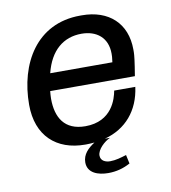

<svg xmlns="http://www.w3.org/2000/svg" viewBox="-77 -587 709 797"><g transform="rotate(-10 278.0 -189.0)"><path d="M321 -521H314C129 -521 41 -366 41 -193C41 -62 121 10 242 10H246C258 10 270 9 281 8C253 26 229 49 229 83C229 128 273 143 316 143C349 143 380 135 409 119L401 82C378 89 356 96 332 96C313 96 292 88 292 65C292 40 323 11 348 0H326C417 -24 475 -92 488 -190H399C393 -157 369 -65 256 -65C168 -65 135 -123 135 -202C135 -213 136 -223 137 -234H494C504 -294 507 -321 507 -333V-344C507 -455 434 -521 321 -521ZM412 -307H150C173 -400 230 -446 306 -446C369 -446 415 -411 415 -343C415 -335 415 -327 412 -307Z"/></g></svg>

Font: Chivo
Style: Italic
Weight: 400
Italic angle: -8°
Designer: Hector Gatti
Foundry: Omnibus-Type
Version: Version 1.003;PS 001.003;hotconv 1.0.70;makeotf.lib2.5.58329